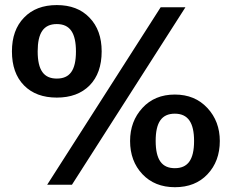

<svg xmlns="http://www.w3.org/2000/svg" viewBox="-20 -740 967 769"><path d="M680.7 9.8C734.9 9.8 778.3 -7.3 811 -42C843.8 -76.7 860.4 -121.1 860.4 -175.3C860.4 -227.5 843.8 -272 810.5 -307.6C777.3 -343.3 733.9 -361.3 680.2 -361.3C626.5 -361.3 583 -343.3 550.3 -307.6C517.6 -272 501 -228 501 -175.3C501 -121.6 517.6 -77.1 550.3 -42.5C583 -7.8 626.5 9.8 680.7 9.8ZM680.2 -66.4C628.9 -66.4 603.5 -99.6 603.5 -175.8C603.5 -249.5 627.4 -284.7 680.2 -284.7C733.4 -284.7 757.3 -248 757.3 -175.3C757.3 -99.1 731.4 -66.4 680.2 -66.4ZM268.1 0 722.7 -710.9H623.5L168.9 0ZM207.5 -349.1C262.7 -349.1 306.6 -365.2 338.9 -397.9C371.1 -430.7 387.2 -476.1 387.2 -534.2C387.2 -590.8 371.1 -635.7 338.4 -669.4C306.2 -703.1 262.7 -719.7 207.5 -719.7C152.3 -719.7 108.4 -703.1 76.2 -669.4C43.9 -636.2 27.8 -591.3 27.8 -534.2C27.8 -476.1 43.9 -430.7 76.2 -397.9C108.4 -365.2 152.3 -349.1 207.5 -349.1ZM207.5 -425.3C156.2 -425.3 130.9 -458 130.9 -534.2C130.9 -607.9 154.3 -643.6 207.5 -643.6C260.7 -643.6 284.2 -607.4 284.2 -533.7C284.2 -457.5 258.8 -425.3 207.5 -425.3Z"/></svg>

Font: Ride
Style: Bold
Weight: 700
Version: Version 3.000